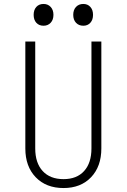

<svg xmlns="http://www.w3.org/2000/svg" viewBox="-20 -940 640 970"><path d="M108 -190V-730H158V-190Q158 -117 195.5 -76Q233 -35 301 -35Q368 -35 405 -76Q442 -117 442 -190V-730H492V-190Q492 -99 440 -44.5Q388 10 301 10Q213 10 160.5 -44.5Q108 -99 108 -190ZM150 -865Q150 -890 163.5 -905Q177 -920 200 -920Q222 -920 236 -905Q250 -890 250 -865Q250 -840 236 -825Q222 -810 200 -810Q177 -810 163.5 -825Q150 -840 150 -865ZM350 -865Q350 -890 364 -905Q378 -920 401 -920Q423 -920 436.5 -905Q450 -890 450 -865Q450 -840 436.5 -825Q423 -810 401 -810Q378 -810 364 -825Q350 -840 350 -865Z"/></svg>

Font: JetBrains Mono Extra Light
Style: Regular
Weight: 200
Monospace: yes
Designer: Philipp Nurullin, Konstantin Bulenkov
Foundry: JetBrains
Version: 2.002